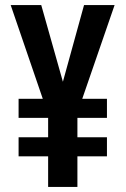

<svg xmlns="http://www.w3.org/2000/svg" viewBox="-20 -734 494 754"><path d="M227 -413 142 -714H22L148 -346H53V-271H169V-195H53V-120H169V0H284V-120H400V-195H284V-271H400V-346H303L430 -714H310Z"/></svg>

Font: Noto Sans Armenian ExtraCondensed SemiBold
Style: Regular
Weight: 600
Width: 2
Designer: Monotype Design Team
Foundry: Monotype Imaging Inc.
Version: Version 2.008